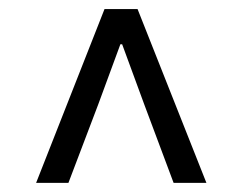

<svg xmlns="http://www.w3.org/2000/svg" viewBox="-20 -690 537 426"><path d="M60.1 -284.2 211.9 -669.9H285.2L438 -284.2H365.2L299.8 -459L251 -591.8H247.1L198.2 -459L131.8 -284.2Z"/></svg>

Font: Source Sans Pro
Style: Regular
Weight: 400
Designer: Paul D. Hunt
Foundry: Adobe Systems Incorporated
Version: Version 3.006;hotconv 1.0.111;makeotfexe 2.5.65597